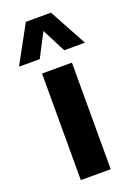

<svg xmlns="http://www.w3.org/2000/svg" viewBox="-193 -867 645 926"><g transform="rotate(-20 130.0 -404.0)"><path d="M54 0V-547H207.5V0ZM299.5 -616H193L130.5 -737.5L67.5 -616H-39L66 -808H195Z"/></g></svg>

Font: Encode Sans Semi Condensed
Style: Bold
Weight: 700
Width: 4
Designer: Multiple Designers
Foundry: Impallari Type
Version: Version 2.000